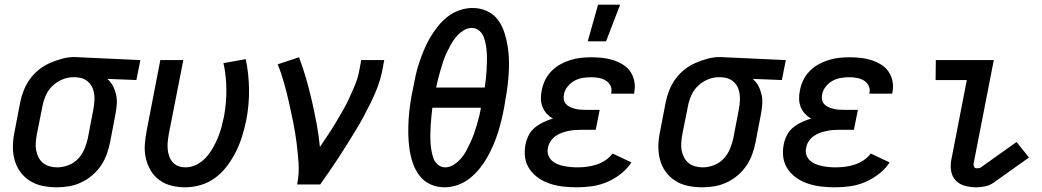

<svg xmlns="http://www.w3.org/2000/svg" viewBox="-20 -786 4440 818"><path d="M223 12Q191 12 161.5 6Q132 0 107.5 -15.5Q83 -31 66 -54.5Q49 -78 41.5 -107Q34 -136 35 -167Q36 -198 43 -230L66 -350Q71 -375 81 -400.5Q91 -426 107 -448.5Q123 -471 145.5 -489Q168 -507 193.5 -518Q219 -529 245 -536Q271 -543 297 -543Q302 -543 307 -542.5Q312 -542 317 -542L578 -530L561 -445L437 -450Q452 -437 461 -420Q470 -403 474.5 -383.5Q479 -364 477.5 -342.5Q476 -321 472 -300L449 -180Q444 -155 435 -129.5Q426 -104 410.5 -81Q395 -58 373.5 -39.5Q352 -21 326.5 -9Q301 3 274.5 7.5Q248 12 223 12ZM224 -73Q247 -73 271 -82Q295 -91 312.5 -109.5Q330 -128 339.5 -150.5Q349 -173 354 -196L377 -316Q382 -340 382.5 -363Q383 -386 376 -406.5Q369 -427 352 -440.5Q335 -454 312 -456L301 -457H291Q268 -457 244.5 -447Q221 -437 203 -419.5Q185 -402 175 -379Q165 -356 161 -334L137 -214Q134 -197 132.5 -179.5Q131 -162 134 -146Q137 -130 144 -116Q151 -102 163 -92Q175 -82 191 -77.5Q207 -73 224 -73Z M769 12Q739 12 710.5 5Q682 -2 659.5 -18.5Q637 -35 622.5 -59Q608 -83 601.5 -111Q595 -139 597 -169Q599 -199 605 -230L663 -530H761L699 -214Q696 -197 694.5 -181Q693 -165 694.5 -149.5Q696 -134 701 -120Q706 -106 715.5 -95Q725 -84 739.5 -78.5Q754 -73 771 -73Q793 -73 816 -84Q839 -95 856 -113.5Q873 -132 885.5 -153.5Q898 -175 907.5 -197.5Q917 -220 923 -242.5Q929 -265 934 -288Q945 -347 944.5 -405Q944 -463 932 -517L1027 -534Q1040 -472 1041 -406Q1042 -340 1029 -273Q1022 -240 1012 -207Q1002 -174 986.5 -142.5Q971 -111 949.5 -81.5Q928 -52 899 -30Q870 -8 836 2Q802 12 769 12Z M1246 0Q1255 -46 1252 -90.5Q1249 -135 1243.5 -178Q1238 -221 1229.5 -263.5Q1221 -306 1211.5 -348Q1202 -390 1190.5 -431.5Q1179 -473 1163 -512L1254 -542Q1271 -497 1284.5 -450Q1298 -403 1309 -355Q1320 -307 1329 -258.5Q1338 -210 1343 -160Q1360 -185 1377 -210.5Q1394 -236 1409.5 -262Q1425 -288 1440 -314Q1455 -340 1467.5 -367Q1480 -394 1491.5 -421.5Q1503 -449 1509 -477L1519 -530H1617L1607 -477Q1600 -445 1588 -413.5Q1576 -382 1561 -351.5Q1546 -321 1530 -291Q1514 -261 1496 -231.5Q1478 -202 1459.5 -172.5Q1441 -143 1422.5 -114.5Q1404 -86 1384 -57Q1364 -28 1344 0Z M1874 12Q1841 12 1813 -1Q1785 -14 1767 -38Q1749 -62 1739 -91Q1729 -120 1724.5 -151.5Q1720 -183 1719.5 -215Q1719 -247 1721 -279.5Q1723 -312 1728 -345Q1733 -378 1740 -411Q1745 -438 1751 -465Q1757 -492 1766 -519Q1775 -546 1786 -572.5Q1797 -599 1811.5 -624Q1826 -649 1844.5 -672.5Q1863 -696 1886.5 -714.5Q1910 -733 1938 -742.5Q1966 -752 1993 -752Q2026 -752 2054.5 -739Q2083 -726 2101 -702Q2119 -678 2128.5 -648.5Q2138 -619 2143 -588Q2148 -557 2148.5 -525Q2149 -493 2146.5 -460.5Q2144 -428 2139 -395Q2134 -362 2128 -329Q2123 -302 2116.5 -275Q2110 -248 2101.5 -221Q2093 -194 2081.5 -167.5Q2070 -141 2056 -116Q2042 -91 2023 -67.5Q2004 -44 1980.5 -25.5Q1957 -7 1929 2.5Q1901 12 1874 12ZM2045 -413Q2048 -431 2050 -449.5Q2052 -468 2053 -486.5Q2054 -505 2054.5 -523Q2055 -541 2054 -559Q2053 -577 2050 -594.5Q2047 -612 2041 -628Q2035 -644 2021.5 -655.5Q2008 -667 1990 -667Q1971 -667 1953.5 -655.5Q1936 -644 1923 -628.5Q1910 -613 1900.5 -595.5Q1891 -578 1882.5 -560Q1874 -542 1868 -523.5Q1862 -505 1856.5 -486.5Q1851 -468 1846.5 -449.5Q1842 -431 1838 -413ZM1877 -73Q1896 -73 1913.5 -84.5Q1931 -96 1944.5 -111.5Q1958 -127 1967 -144.5Q1976 -162 1984.5 -180Q1993 -198 1999.5 -216.5Q2006 -235 2011.5 -253.5Q2017 -272 2021.5 -290.5Q2026 -309 2029 -327H1822Q1820 -309 1818 -290.5Q1816 -272 1815 -253.5Q1814 -235 1813.5 -217Q1813 -199 1814 -181Q1815 -163 1818 -145.5Q1821 -128 1826.5 -112Q1832 -96 1845.5 -84.5Q1859 -73 1877 -73Z M2439 12Q2410 12 2381.5 9Q2353 6 2326 -2.5Q2299 -11 2276.5 -26Q2254 -41 2238 -63Q2222 -85 2217.5 -113Q2213 -141 2219 -171Q2223 -191 2232.5 -210Q2242 -229 2259.5 -243Q2277 -257 2296.5 -266Q2316 -275 2336 -281Q2321 -289 2309.5 -301.5Q2298 -314 2291.5 -330Q2285 -346 2284.5 -364Q2284 -382 2288 -401Q2292 -423 2302 -444Q2312 -465 2329 -482.5Q2346 -500 2366.5 -511.5Q2387 -523 2409.5 -530Q2432 -537 2454 -539.5Q2476 -542 2498 -542Q2522 -542 2546 -539.5Q2570 -537 2592 -530Q2614 -523 2633.5 -511Q2653 -499 2665.5 -481Q2678 -463 2682.5 -439.5Q2687 -416 2682 -392L2681 -387H2584V-389Q2588 -406 2581 -420.5Q2574 -435 2560.5 -443Q2547 -451 2531.5 -454Q2516 -457 2499 -457Q2481 -457 2462.5 -454Q2444 -451 2427.5 -442Q2411 -433 2398.5 -417.5Q2386 -402 2383 -385Q2380 -373 2382 -362Q2384 -351 2391 -343Q2398 -335 2408 -330.5Q2418 -326 2428.5 -323Q2439 -320 2450.5 -319Q2462 -318 2474 -318H2535L2518 -233H2457Q2443 -233 2429 -232Q2415 -231 2401 -228Q2387 -225 2373 -220Q2359 -215 2346.5 -206Q2334 -197 2325.5 -184Q2317 -171 2315 -158Q2311 -142 2315 -128Q2319 -114 2329 -104Q2339 -94 2352.5 -88Q2366 -82 2380.5 -79Q2395 -76 2409.5 -74.5Q2424 -73 2440 -73Q2460 -73 2480 -75.5Q2500 -78 2520.5 -84.5Q2541 -91 2559 -103Q2577 -115 2590 -132L2670 -94Q2652 -66 2624 -44.5Q2596 -23 2565 -10Q2534 3 2502 7.5Q2470 12 2439 12ZM2484 -610 2528 -766H2622L2562 -610Z M2973 12Q2941 12 2911.5 6Q2882 0 2857.5 -15.5Q2833 -31 2816 -54.5Q2799 -78 2791.5 -107Q2784 -136 2785 -167Q2786 -198 2793 -230L2816 -350Q2821 -375 2831 -400.5Q2841 -426 2857 -448.5Q2873 -471 2895.5 -489Q2918 -507 2943.5 -518Q2969 -529 2995 -536Q3021 -543 3047 -543Q3052 -543 3057 -542.5Q3062 -542 3067 -542L3328 -530L3311 -445L3187 -450Q3202 -437 3211 -420Q3220 -403 3224.5 -383.5Q3229 -364 3227.5 -342.5Q3226 -321 3222 -300L3199 -180Q3194 -155 3185 -129.5Q3176 -104 3160.5 -81Q3145 -58 3123.5 -39.5Q3102 -21 3076.5 -9Q3051 3 3024.5 7.5Q2998 12 2973 12ZM2974 -73Q2997 -73 3021 -82Q3045 -91 3062.5 -109.5Q3080 -128 3089.5 -150.5Q3099 -173 3104 -196L3127 -316Q3132 -340 3132.5 -363Q3133 -386 3126 -406.5Q3119 -427 3102 -440.5Q3085 -454 3062 -456L3051 -457H3041Q3018 -457 2994.5 -447Q2971 -437 2953 -419.5Q2935 -402 2925 -379Q2915 -356 2911 -334L2887 -214Q2884 -197 2882.5 -179.5Q2881 -162 2884 -146Q2887 -130 2894 -116Q2901 -102 2913 -92Q2925 -82 2941 -77.5Q2957 -73 2974 -73Z M3539 12Q3510 12 3481.5 9Q3453 6 3426 -2.5Q3399 -11 3376.5 -26Q3354 -41 3338 -63Q3322 -85 3317.5 -113Q3313 -141 3319 -171Q3323 -191 3332.5 -210Q3342 -229 3359.5 -243Q3377 -257 3396.5 -266Q3416 -275 3436 -281Q3421 -289 3409.5 -301.5Q3398 -314 3391.5 -330Q3385 -346 3384.5 -364Q3384 -382 3388 -401Q3392 -423 3402 -444Q3412 -465 3429 -482.5Q3446 -500 3466.5 -511.5Q3487 -523 3509.5 -530Q3532 -537 3554 -539.5Q3576 -542 3598 -542Q3622 -542 3646 -539.5Q3670 -537 3692 -530Q3714 -523 3733.5 -511Q3753 -499 3765.5 -481Q3778 -463 3782.5 -439.5Q3787 -416 3782 -392L3781 -387H3684V-389Q3688 -406 3681 -420.5Q3674 -435 3660.5 -443Q3647 -451 3631.5 -454Q3616 -457 3599 -457Q3581 -457 3562.5 -454Q3544 -451 3527.5 -442Q3511 -433 3498.5 -417.5Q3486 -402 3483 -385Q3480 -373 3482 -362Q3484 -351 3491 -343Q3498 -335 3508 -330.5Q3518 -326 3528.5 -323Q3539 -320 3550.5 -319Q3562 -318 3574 -318H3635L3618 -233H3557Q3543 -233 3529 -232Q3515 -231 3501 -228Q3487 -225 3473 -220Q3459 -215 3446.5 -206Q3434 -197 3425.5 -184Q3417 -171 3415 -158Q3411 -142 3415 -128Q3419 -114 3429 -104Q3439 -94 3452.5 -88Q3466 -82 3480.5 -79Q3495 -76 3509.5 -74.5Q3524 -73 3540 -73Q3560 -73 3580 -75.5Q3600 -78 3620.5 -84.5Q3641 -91 3659 -103Q3677 -115 3690 -132L3770 -94Q3752 -66 3724 -44.5Q3696 -23 3665 -10Q3634 3 3602 7.5Q3570 12 3539 12Z M4140 12Q4115 12 4092 6Q4069 0 4053 -16Q4037 -32 4032.5 -56Q4028 -80 4033 -105L4099 -445H3966L3967 -530H4214L4128 -89Q4127 -82 4130 -75.5Q4133 -69 4141 -69Q4145 -69 4150 -69.5Q4155 -70 4159 -73L4311 -181L4364 -115L4212 -7Q4196 4 4177 8Q4158 12 4140 12Z"/></svg>

Font: Lode Dark Term
Style: Bold Italic
Weight: 700
Italic angle: -11°
Monospace: yes
Designer: Belleve Invis
Foundry: Belleve Invis
Version: Version 29.2.0